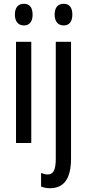

<svg xmlns="http://www.w3.org/2000/svg" viewBox="-20 -759 462 1019"><path d="M107 -739C76 -739 59 -719 59 -681C59 -645 77 -624 107 -624C137 -624 153 -645 153 -681C153 -718 138 -739 107 -739ZM270 -681C270 -645 288 -624 318 -624C348 -624 364 -645 364 -681C364 -718 349 -739 318 -739C287 -739 270 -719 270 -681ZM146 -537H65V0H146ZM247 240C319 239 357 190 357 82V-537H276V83C276 141 264 167 233 167C222 167 210 164 198 159V231C212 237 228 240 247 240Z"/></svg>

Font: Noto Sans Gurmukhi UI ExtraCondensed
Style: Regular
Weight: 400
Width: 2
Designer: Jelle Bosma - Monotype Design Team
Foundry: Monotype Imaging Inc.
Version: Version 2.004